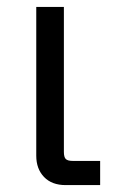

<svg xmlns="http://www.w3.org/2000/svg" viewBox="-20 -536 340 556"><path d="M270 0H170Q130 0 107.5 -23.5Q85 -47 85 -85V-516H165V-96Q165 -81 170.5 -75.5Q176 -70 191 -70H270Z"/></svg>

Font: iA Writer Duo V
Style: Regular
Weight: 400
Designer: Mike Abbink, Paul van der Laan, Pieter van Rosmalen, Oliver Reichenstein
Foundry: Information Architects Inc.
Version: Version 2.000